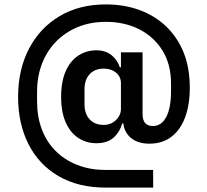

<svg xmlns="http://www.w3.org/2000/svg" viewBox="-20 -729 939 870"><path d="M674 41V121H458Q335 121 246 69.5Q157 18 109.5 -75Q62 -168 62 -290Q62 -413 111 -507.5Q160 -602 249.5 -655.5Q339 -709 460 -709Q542 -709 611 -684Q680 -659 731.5 -610.5Q783 -562 811.5 -492.5Q840 -423 840 -331Q840 -255 819 -198Q798 -141 757 -109.5Q716 -78 657 -78Q605 -78 574 -103.5Q543 -129 539 -170H534Q522 -129 493.5 -104.5Q465 -80 417 -80Q372 -80 335.5 -103.5Q299 -127 278 -174Q257 -221 257 -290Q257 -360 278 -407Q299 -454 335.5 -477.5Q372 -501 417 -501Q459 -501 486 -478.5Q513 -456 523 -424H528V-492H626V-213Q626 -184 638 -171Q650 -158 673 -158Q711 -158 733 -198.5Q755 -239 755 -317V-350Q755 -437 716.5 -499.5Q678 -562 611.5 -596Q545 -630 460 -630Q389 -630 331.5 -606Q274 -582 233 -539.5Q192 -497 170 -439.5Q148 -382 148 -313V-269Q148 -200 169.5 -143Q191 -86 232 -45Q273 -4 330.5 18.5Q388 41 458 41ZM450 -163Q472 -163 489.5 -173Q507 -183 517.5 -199.5Q528 -216 528 -235V-353Q528 -372 518 -386.5Q508 -401 490.5 -409.5Q473 -418 450 -418Q409 -418 386 -392.5Q363 -367 363 -326V-255Q363 -214 386 -188.5Q409 -163 450 -163Z"/></svg>

Font: IBM Plex Sans SemiBold
Style: Regular
Weight: 600
Designer: Mike Abbink, Paul van der Laan, Pieter van Rosmalen
Foundry: Bold Monday
Version: Version 3.201